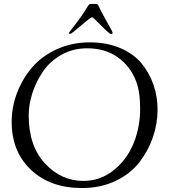

<svg xmlns="http://www.w3.org/2000/svg" viewBox="-20 -930 855 970"><path d="M328 -763Q328 -764 332 -770Q348 -790 361.5 -808Q375 -826 384 -838.5Q393 -851 400.5 -862Q408 -873 412 -880Q416 -887 420 -893Q424 -899 426 -902Q428 -905 430 -907Q432 -909 433.5 -909.5Q435 -910 438 -910H464Q474 -910 478 -900Q492 -870 510.5 -837Q529 -804 539 -786Q549 -768 549 -764Q549 -758 541 -758Q533 -758 491.5 -800.5Q450 -843 446 -843Q438 -843 389.5 -801Q341 -759 335 -759Q328 -759 328 -763ZM39 -314Q39 -388 65.5 -459Q92 -530 141 -588Q190 -646 266.5 -681Q343 -716 434 -716Q519 -716 586.5 -687.5Q654 -659 694 -611Q734 -563 755 -503Q776 -443 776 -376Q776 -305 752.5 -236.5Q729 -168 683.5 -109.5Q638 -51 563 -15.5Q488 20 394 20Q234 20 136.5 -72Q39 -164 39 -314ZM125 -347Q125 -193 207 -104.5Q289 -16 401 -16Q488 -16 555.5 -71Q623 -126 655.5 -207.5Q688 -289 688 -380Q688 -468 667 -521Q638 -596 574.5 -641Q511 -686 420 -686Q349 -686 291 -653.5Q233 -621 198 -570Q163 -519 144 -461Q125 -403 125 -347Z"/></svg>

Font: OFL Sorts Mill Goudy TT
Style: Italic
Weight: 500
Italic angle: -6°
Version: Version 003.000